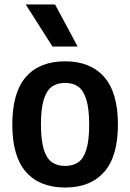

<svg xmlns="http://www.w3.org/2000/svg" viewBox="-20 -828 582 858"><path d="M35 -271Q35 -415 96 -484.5Q157 -554 271 -554Q384 -554 445.5 -484Q507 -414 507 -272Q507 -129 445.5 -59.5Q384 10 271 10Q158 10 96.5 -59.2Q35 -128.5 35 -271ZM378.5 -270.5Q378.5 -342 365.8 -383Q353 -424 329.8 -440.8Q306.5 -457.5 271 -457.5Q235.5 -457.5 212 -440.8Q188.5 -424 175.8 -383.5Q163 -343 163 -272.5Q163 -201.5 175.5 -160.8Q188 -120 211.8 -103.2Q235.5 -86.5 271 -86.5Q306.5 -86.5 330 -103Q353.5 -119.5 366 -160Q378.5 -200.5 378.5 -270.5ZM214.5 -620 95 -808H226L327 -620Z"/></svg>

Font: Encode Sans Semi Condensed SmBd
Style: Regular
Weight: 600
Width: 4
Designer: Multiple Designers
Foundry: Impallari Type
Version: Version 2.000